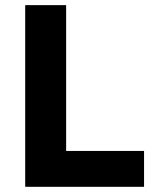

<svg xmlns="http://www.w3.org/2000/svg" viewBox="-20 -720 592 740"><path d="M77.1 -700.2H234.9V-138.2H535.2V0H77.1Z"/></svg>

Font: Montserrat arm SemiBold
Style: Regular
Weight: 600
Designer: Julieta Ulanovsky
Foundry: Julieta Ulanovsky
Version: Version 6.000;PS 006.000;hotconv 1.0.88;makeotf.lib2.5.64775